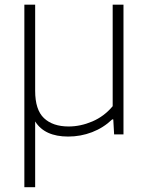

<svg xmlns="http://www.w3.org/2000/svg" viewBox="-20 -560 624 800"><path d="M494.5 -540.5V0H455.5L452 -62.5H447.5Q411 -27.5 363.5 -9.2Q316 9 264 9Q166 9 126.5 -54V220H81.5V-540.5H126.5V-181.5Q126.5 -102.5 163.2 -67.8Q200 -33 266 -33Q315.5 -33 364.8 -54Q414 -75 449.5 -117.5V-540.5Z"/></svg>

Font: Encode Sans Semi Expanded ExLight
Style: Regular
Weight: 275
Width: 6
Designer: Multiple Designers
Foundry: Impallari Type
Version: Version 2.000